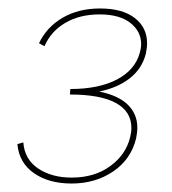

<svg xmlns="http://www.w3.org/2000/svg" viewBox="-20 -430 406 453"><path d="M214 -214Q259 -205 281.5 -183Q304 -161 304 -129Q304 -117 301 -103Q289 -54 247 -25.5Q205 3 149 3Q95 3 60 -21.5Q25 -46 21 -90L35 -94Q38 -54 70 -32.5Q102 -11 149 -11Q203 -11 240 -38Q277 -65 287 -106Q290 -118 290 -128Q290 -167 253.5 -187Q217 -207 145 -207L146 -220Q213 -220 256 -242.5Q299 -265 310 -306Q313 -317 313 -326Q313 -356 287.5 -376Q262 -396 215 -396Q168 -396 134 -376Q100 -356 85 -321L72 -328Q90 -366 127.5 -388Q165 -410 216 -410Q269 -410 298 -387.5Q327 -365 327 -328Q327 -317 324 -303Q315 -268 286.5 -245.5Q258 -223 214 -214Z"/></svg>

Font: Ysabeau Thin
Style: Italic
Weight: 200
Italic angle: -12°
Designer: Christian Thalmann (Catharsis Fonts)
Version: Version 0.003